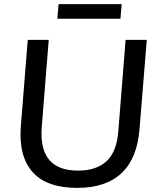

<svg xmlns="http://www.w3.org/2000/svg" viewBox="-20 -906 775 934"><path d="M356 8Q208 8 139.5 -68Q71 -144 81 -287L115 -712H217L183 -287Q167 -76 360 -76Q449 -76 499 -122.5Q549 -169 556 -273L591 -712H694L659 -281Q648 -136 571.5 -64Q495 8 356 8ZM259 -815 265 -886H572L566 -815Z"/></svg>

Font: Muli SemiBold
Style: Italic
Weight: 600
Italic angle: -4.541°
Designer: Vernon Adams
Foundry: Vernon Adams
Version: Version 2.100; ttfautohint (v1.8.1.43-b0c9)